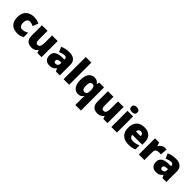

<svg xmlns="http://www.w3.org/2000/svg" viewBox="415 -2594 4652 4652"><g transform="rotate(45 2741.5 -268.0)"><path d="M318 10Q234 10 172 -20Q110 -50 76 -113Q42 -176 42 -274Q42 -375 80 -438.5Q118 -502 183.5 -532.5Q249 -563 333 -563Q384 -563 429.5 -552Q475 -541 514 -521L458 -380Q424 -395 394.5 -404Q365 -413 333 -413Q304 -413 282 -398Q260 -383 248 -352.5Q236 -322 236 -275Q236 -227 248.5 -198Q261 -169 283 -155.5Q305 -142 334 -142Q375 -142 416.5 -155Q458 -168 495 -191V-39Q461 -17 418 -3.5Q375 10 318 10Z M797 10Q743 10 699 -11Q655 -32 629.5 -77Q604 -122 604 -193V-553H795V-251Q795 -197 810.5 -169Q826 -141 861 -141Q915 -141 933.5 -185Q952 -229 952 -311V-553H1143V0H999L975 -69H964Q947 -41 920.5 -23.5Q894 -6 862.5 2Q831 10 797 10Z M1413 10Q1341 10 1293 -34Q1245 -78 1245 -169Q1245 -258 1306.5 -301.5Q1368 -345 1485 -349L1577 -352V-360Q1577 -397 1559 -412.5Q1541 -428 1510 -428Q1477 -428 1437 -416.5Q1397 -405 1356 -387L1301 -513Q1349 -538 1409.5 -550.5Q1470 -563 1545 -563Q1650 -563 1709 -511Q1768 -459 1768 -363V0H1636L1599 -73H1595Q1572 -44 1547.5 -25.5Q1523 -7 1491 1.5Q1459 10 1413 10ZM1494 -125Q1529 -125 1553.5 -147Q1578 -169 1578 -204V-247L1534 -245Q1482 -243 1460.5 -226.5Q1439 -210 1439 -180Q1439 -152 1454 -138.5Q1469 -125 1494 -125Z M1898 0V-760H2089V0Z M2541 240V11Q2541 -9 2542.5 -29.5Q2544 -50 2547 -70H2541Q2522 -37 2487 -13.5Q2452 10 2395 10Q2307 10 2252 -63Q2197 -136 2197 -276Q2197 -370 2222.5 -433.5Q2248 -497 2293.5 -530Q2339 -563 2398 -563Q2456 -563 2491.5 -540.5Q2527 -518 2549 -485H2553L2567 -553H2732V240ZM2473 -138Q2520 -138 2538 -167.5Q2556 -197 2556 -256V-279Q2556 -344 2538.5 -379.5Q2521 -415 2470 -415Q2430 -415 2410.5 -379Q2391 -343 2391 -273Q2391 -201 2411 -169.5Q2431 -138 2473 -138Z M3056 10Q3002 10 2958 -11Q2914 -32 2888.5 -77Q2863 -122 2863 -193V-553H3054V-251Q3054 -197 3069.5 -169Q3085 -141 3120 -141Q3174 -141 3192.5 -185Q3211 -229 3211 -311V-553H3402V0H3258L3234 -69H3223Q3206 -41 3179.5 -23.5Q3153 -6 3121.5 2Q3090 10 3056 10Z M3535 0V-553H3726V0ZM3631 -607Q3589 -607 3559.5 -624.5Q3530 -642 3530 -691Q3530 -742 3559.5 -759Q3589 -776 3631 -776Q3672 -776 3702.5 -759Q3733 -742 3733 -691Q3733 -642 3702.5 -624.5Q3672 -607 3631 -607Z M4126 10Q4042 10 3976.5 -19.5Q3911 -49 3873 -112Q3835 -175 3835 -273Q3835 -373 3869.5 -437Q3904 -501 3965.5 -532Q4027 -563 4108 -563Q4189 -563 4247.5 -535Q4306 -507 4337.5 -451Q4369 -395 4369 -310V-225H4028Q4030 -182 4060.5 -154Q4091 -126 4149 -126Q4201 -126 4244 -136Q4287 -146 4333 -168V-31Q4293 -10 4245.5 0Q4198 10 4126 10ZM4032 -345H4196Q4196 -382 4175 -407.5Q4154 -433 4115 -433Q4081 -433 4058.5 -412Q4036 -391 4032 -345Z M4477 0V-553H4619L4649 -465H4658Q4681 -506 4722.5 -534.5Q4764 -563 4811 -563Q4827 -563 4844 -561Q4861 -559 4869 -557L4852 -377Q4842 -379 4827.5 -381Q4813 -383 4787 -383Q4763 -383 4735.5 -376Q4708 -369 4688 -345.5Q4668 -322 4668 -272V0Z M5064 10Q4992 10 4944 -34Q4896 -78 4896 -169Q4896 -258 4957.5 -301.5Q5019 -345 5136 -349L5228 -352V-360Q5228 -397 5210 -412.5Q5192 -428 5161 -428Q5128 -428 5088 -416.5Q5048 -405 5007 -387L4952 -513Q5000 -538 5060.5 -550.5Q5121 -563 5196 -563Q5301 -563 5360 -511Q5419 -459 5419 -363V0H5287L5250 -73H5246Q5223 -44 5198.5 -25.5Q5174 -7 5142 1.5Q5110 10 5064 10ZM5145 -125Q5180 -125 5204.5 -147Q5229 -169 5229 -204V-247L5185 -245Q5133 -243 5111.5 -226.5Q5090 -210 5090 -180Q5090 -152 5105 -138.5Q5120 -125 5145 -125Z"/></g></svg>

Font: Noto Sans Symbols Black
Style: Regular
Weight: 900
Version: Version 2.002